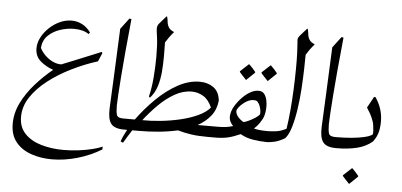

<svg xmlns="http://www.w3.org/2000/svg" viewBox="-59 -868 2563 1224"><g transform="rotate(5 1222.0 -256.5)"><path d="M626 138Q556 181 473 205Q390 229 310 229Q237 229 176 207.5Q115 186 78.5 141Q42 96 42 24Q42 -45 74.5 -110.5Q107 -176 159 -234.5Q211 -293 269 -340Q222 -356 186.5 -386.5Q151 -417 151 -468Q151 -503 169 -537.5Q187 -572 217 -600.5Q247 -629 284 -646Q321 -663 360 -663Q395 -663 426.5 -647Q458 -631 482 -598L474 -587Q439 -612 379 -612Q336 -612 291 -597.5Q246 -583 214.5 -552.5Q183 -522 179 -473Q188 -453 208.5 -431Q229 -409 257.5 -394Q286 -379 317 -379Q344 -390 404.5 -414Q465 -438 568 -481L572 -473L549 -419Q463 -392 381.5 -351.5Q300 -311 234.5 -260Q169 -209 130 -149.5Q91 -90 91 -24Q91 42 131 83.5Q171 125 236.5 144Q302 163 379 163Q426 163 474 157Q522 151 562.5 141Q603 131 626 120Z M752 0Q691 0 668.5 -29Q646 -58 649 -128Q652 -199 658.5 -330.5Q665 -462 672 -638L725 -708L738 -706Q714 -467 704 -331.5Q694 -196 693 -149Q693 -107 699.5 -88.5Q706 -70 740 -70H768Q780 -70 786.5 -61Q793 -52 793 -40Q793 -26 783 -13Q773 0 752 0Z M1016 -647Q997 -625 986 -609.5Q975 -594 964 -576Q964 -555 964.5 -533Q965 -511 965 -488Q965 -439 961 -389Q957 -339 943 -294.5Q929 -250 899 -217L892 -224Q906 -281 911.5 -349.5Q917 -418 917 -481Q917 -558 910.5 -603.5Q904 -649 904 -660Q904 -680 917.5 -694.5Q931 -709 959 -742H963Q968 -725 969.5 -707.5Q971 -690 980.5 -674Q990 -658 1016 -647ZM815 -70Q869 -144 933 -206.5Q997 -269 1067 -307.5Q1137 -346 1208 -346Q1258 -346 1295 -320Q1332 -294 1338 -236Q1332 -179 1300 -138.5Q1268 -98 1217 -70H1349Q1369 -70 1379 -59Q1389 -48 1389 -34Q1389 -21 1379 -10.5Q1369 0 1349 0H1288Q1227 0 1184.5 -6Q1142 -12 1095 -25Q1038 -12 975 -6Q912 0 848 0H805Q792 20 779 41Q766 62 753 84L737 77Q744 57 752.5 38.5Q761 20 772 0H749Q721 0 702 -10Q683 -20 683 -35Q683 -50 702 -60Q721 -70 749 -70ZM863 -70Q916 -69 979.5 -75.5Q1043 -82 1105 -96.5Q1167 -111 1216.5 -134Q1266 -157 1292 -188Q1270 -238 1235.5 -258.5Q1201 -279 1162 -279Q1106 -279 1052.5 -248.5Q999 -218 951 -170Q903 -122 863 -70Z M1590 -321Q1611 -320 1623 -304Q1635 -288 1640 -263.5Q1645 -239 1643.5 -213Q1642 -187 1636 -166Q1630 -146 1613.5 -121.5Q1597 -97 1577 -79Q1594 -74 1617.5 -72Q1641 -70 1669 -70Q1689 -70 1699 -59Q1709 -48 1709 -35Q1709 -22 1699 -11Q1689 0 1669 0Q1624 0 1577.5 -7.5Q1531 -15 1496 -36Q1451 -16 1416.5 -8Q1382 0 1337 0Q1308 0 1294 -10.5Q1280 -21 1279 -34Q1278 -48 1295 -59Q1312 -70 1341 -70Q1379 -70 1399 -73Q1419 -76 1443 -83Q1415 -112 1417 -144Q1419 -176 1437 -207Q1456 -239 1481.5 -265.5Q1507 -292 1535.5 -307.5Q1564 -323 1590 -321ZM1608 -174Q1610 -188 1605 -209.5Q1600 -231 1590 -244Q1582 -257 1570 -258.5Q1558 -260 1544 -258Q1516 -251 1489 -227.5Q1462 -204 1455 -183Q1455 -161 1472.5 -141.5Q1490 -122 1508 -114Q1521 -117 1542 -127Q1563 -137 1582.5 -150Q1602 -163 1608 -174ZM1636 -389Q1635 -391 1627 -399Q1619 -407 1609.5 -417.5Q1600 -428 1594 -435V-440L1647 -489H1650Q1662 -478 1671.5 -467Q1681 -456 1691 -444V-439L1639 -389ZM1498 -384Q1497 -386 1489 -394Q1481 -402 1471.5 -412.5Q1462 -423 1456 -430V-435L1509 -484H1512Q1524 -473 1533.5 -462Q1543 -451 1553 -439V-434L1501 -384Z M1863 -742Q1868 -725 1869.5 -707.5Q1871 -690 1880.5 -674Q1890 -658 1916 -647Q1897 -625 1886 -609.5Q1875 -594 1864 -576Q1864 -541 1862.5 -484Q1861 -427 1857 -361Q1853 -295 1843.5 -230Q1834 -165 1819 -113Q1804 -61 1781 -35Q1745 -14 1716.5 -7Q1688 0 1661 0Q1636 0 1617.5 -10Q1599 -20 1599 -35Q1599 -50 1619 -60Q1639 -70 1667 -70Q1682 -70 1715.5 -73.5Q1749 -77 1784 -96Q1792 -147 1798 -213.5Q1804 -280 1807 -349.5Q1810 -419 1810.5 -482Q1811 -545 1809 -589Q1808 -622 1806 -639.5Q1804 -657 1804 -666Q1804 -675 1808.5 -683Q1813 -691 1825 -704Q1837 -717 1859 -742Z M2109 0Q2048 0 2025.5 -29Q2003 -58 2006 -128Q2009 -199 2015.5 -330.5Q2022 -462 2029 -638L2082 -708L2095 -706Q2071 -467 2061 -331.5Q2051 -196 2050 -149Q2050 -107 2056.5 -88.5Q2063 -70 2097 -70H2125Q2137 -70 2143.5 -61Q2150 -52 2150 -40Q2150 -26 2140 -13Q2130 0 2109 0Z M2322 -346H2331Q2376 -281 2379 -206Q2381 -168 2373 -131.5Q2365 -95 2340 -63Q2301 -29 2243.5 -14.5Q2186 0 2110 0Q2076 0 2057.5 -11.5Q2039 -23 2039 -36Q2039 -49 2057 -59.5Q2075 -70 2106 -70Q2153 -70 2199.5 -74Q2246 -78 2282.5 -86.5Q2319 -95 2334 -107Q2337 -114 2336 -130Q2335 -146 2332.5 -164Q2330 -182 2326 -192Q2317 -218 2304.5 -240Q2292 -262 2283 -275ZM2210 219Q2209 217 2201 209Q2193 201 2183.5 190.5Q2174 180 2168 173V168L2221 119H2224Q2236 130 2245.5 141Q2255 152 2265 164V169L2213 219Z"/></g></svg>

Font: Bona Nova
Style: Italic
Weight: 400
Italic angle: -4°
Designer: Mateusz Machalski
Foundry: Capitalics
Version: Version 4.001; ttfautohint (v1.8.3)